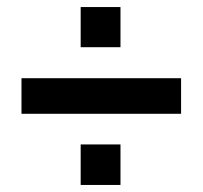

<svg xmlns="http://www.w3.org/2000/svg" viewBox="-20 -559 575 545"><path d="M41 -236V-337H494V-236ZM209 -34V-149H322V-34ZM209 -425V-539H322V-425Z"/></svg>

Font: Nunito Sans 12pt ExtraLight
Style: Weight 830 Width 84 Optical size 12.0 YTLC 445
Weight: 830
Width: 4
Designer: Vernon Adams
Foundry: Vernon Adams
Version: Version 3.101;gftools[0.9.27]